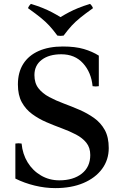

<svg xmlns="http://www.w3.org/2000/svg" viewBox="-20 -953 622 987"><path d="M264 14Q212 14 158.5 1Q105 -12 59 -35V-215Q75 -218 91 -215Q96 -161 122 -118.5Q148 -76 190.5 -51Q233 -26 285 -26Q357 -26 400.5 -60.5Q444 -95 444 -156Q444 -194 424 -219Q404 -244 370.5 -261.5Q337 -279 297.5 -293.5Q258 -308 218.5 -325Q179 -342 145.5 -366.5Q112 -391 92 -427.5Q72 -464 72 -519Q72 -581 99.5 -624.5Q127 -668 179 -691Q231 -714 303 -714Q367 -714 411 -701Q455 -688 488 -667V-510Q472 -507 456 -510Q449 -581 407 -627.5Q365 -674 295 -674Q232 -674 194.5 -645.5Q157 -617 157 -567Q157 -526 177.5 -499.5Q198 -473 232.5 -454.5Q267 -436 307.5 -421Q348 -406 388.5 -388.5Q429 -371 463.5 -346.5Q498 -322 518.5 -285Q539 -248 539 -192Q539 -131 504.5 -84.5Q470 -38 408.5 -12Q347 14 264 14ZM443 -933Q454 -923 458 -911Q416 -881 391.5 -861Q367 -841 348.5 -821Q330 -801 307 -770Q291 -767 275 -770Q252 -801 233.5 -821Q215 -841 190.5 -861Q166 -881 124 -911Q128 -923 139 -933Q175 -922 200.5 -911.5Q226 -901 247 -890Q268 -879 291 -865Q314 -879 335 -890Q356 -901 381.5 -911.5Q407 -922 443 -933Z"/></svg>

Font: Poltawski Nowy
Style: Regular
Weight: 400
Designer: Adam Pótawski, Mateusz Machalski, Borys Kosmynka, Ania Wieluska
Foundry: Capitalics.wtf
Version: Version 1.001;gftools[0.9.25]